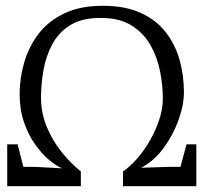

<svg xmlns="http://www.w3.org/2000/svg" viewBox="-20 -645 713 665"><path d="M5 0V-145H41L61 -67H102L196 -62Q175 -70 150 -91Q125 -112 101.5 -145Q78 -178 63 -222Q48 -266 48 -319Q48 -373 63.5 -427.5Q79 -482 112.5 -526.5Q146 -571 201.5 -598Q257 -625 336 -625Q413 -625 467 -600.5Q521 -576 554 -533.5Q587 -491 602 -437.5Q617 -384 617 -326Q617 -281 598 -228.5Q579 -176 546 -131.5Q513 -87 469 -64L562 -67H605L626 -145H660V0H406V-51Q432 -69 456.5 -97.5Q481 -126 500.5 -160.5Q520 -195 532 -232Q544 -269 544 -304Q544 -349 534.5 -397.5Q525 -446 501.5 -488Q478 -530 436 -556.5Q394 -583 328 -583Q264 -583 223.5 -558Q183 -533 161 -491.5Q139 -450 130.5 -402Q122 -354 122 -307Q122 -255 141.5 -207Q161 -159 193 -119Q225 -79 260 -51V0Z"/></svg>

Font: Manuale Light
Style: Italic
Weight: 300
Italic angle: -11°
Version: Version 1.002